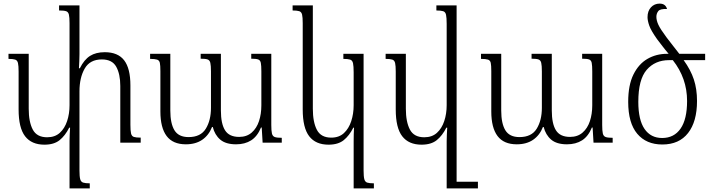

<svg xmlns="http://www.w3.org/2000/svg" viewBox="-20 -790 3939 1063"><path d="M702 -99Q702 -67 705.5 -51.5Q709 -36 721 -32Q733 -28 759 -28V0H646V-314Q646 -380 623.5 -420.5Q601 -461 544 -461Q478 -461 449 -410.5Q420 -360 420 -284V155Q420 187 424 202Q428 217 440.5 221Q453 225 477 225V253H365V-10Q365 -29 366 -46.5Q367 -64 368 -83H363Q341 -39 310 -14Q279 11 226 11Q155 11 119 -35.5Q83 -82 83 -184V-394Q83 -426 79.5 -441Q76 -456 64 -460Q52 -464 27 -464V-492H139V-188Q139 -115 161.5 -72.5Q184 -30 241 -30Q284 -30 311 -54.5Q338 -79 351.5 -119.5Q365 -160 365 -208V-662Q365 -694 361.5 -709Q358 -724 346 -728Q334 -732 307 -732V-760H420V-490Q420 -470 419 -451Q418 -432 417 -412H422Q446 -460 478.5 -480.5Q511 -501 560 -501Q633 -501 667.5 -456Q702 -411 702 -317Z M1371 -492H1482V-98Q1482 -66 1485.5 -51Q1489 -36 1501 -31.5Q1513 -27 1540 -27V0H1434L1429 -84H1425Q1405 -35 1370.5 -13Q1336 9 1287 9Q1230 9 1199.5 -17Q1169 -43 1158 -87H1154Q1136 -41 1099.5 -16Q1063 9 1009 9Q937 9 902.5 -37Q868 -83 868 -173V-396Q868 -428 865 -442Q862 -456 849.5 -460Q837 -464 811 -464V-492H923V-178Q923 -106 946 -68.5Q969 -31 1024 -31Q1091 -31 1119.5 -77.5Q1148 -124 1148 -193V-395Q1148 -427 1144.5 -442Q1141 -457 1129 -461Q1117 -465 1091 -465V-492H1203V-178Q1203 -105 1226 -68.5Q1249 -32 1304 -32Q1346 -32 1373.5 -56Q1401 -80 1414 -119.5Q1427 -159 1427 -207V-394Q1427 -427 1424 -442Q1421 -457 1409 -461Q1397 -465 1371 -465Z M1938 253V-7Q1938 -27 1938.5 -46Q1939 -65 1940 -83H1936Q1914 -39 1883 -14Q1852 11 1799 11Q1728 11 1692 -35.5Q1656 -82 1656 -184V-662Q1656 -694 1652.5 -709Q1649 -724 1637 -728Q1625 -732 1600 -732V-760H1712V-188Q1712 -114 1734.5 -71Q1757 -28 1814 -28Q1857 -28 1884 -53Q1911 -78 1924.5 -119Q1938 -160 1938 -208V-389Q1938 -424 1934.5 -440Q1931 -456 1918.5 -460Q1906 -464 1881 -464V-492H1993V154Q1993 187 1997 202Q2001 217 2013 221Q2025 225 2050 225V253Z M2314 11Q2243 11 2207 -35.5Q2171 -82 2171 -184V-394Q2171 -426 2167.5 -441Q2164 -456 2152 -460Q2140 -464 2115 -464V-492H2227V-188Q2227 -115 2249.5 -72.5Q2272 -30 2329 -30Q2372 -30 2399 -54.5Q2426 -79 2439.5 -119.5Q2453 -160 2453 -208V-657Q2453 -692 2449.5 -708Q2446 -724 2433.5 -728Q2421 -732 2396 -732V-760H2508V216H2626V253H2453V-8Q2453 -27 2454 -45.5Q2455 -64 2456 -83H2451Q2429 -39 2398 -14Q2367 11 2314 11Z M3203 -492H3314V-98Q3314 -66 3317.5 -51Q3321 -36 3333 -31.5Q3345 -27 3372 -27V0H3266L3261 -84H3257Q3237 -35 3202.5 -13Q3168 9 3119 9Q3062 9 3031.5 -17Q3001 -43 2990 -87H2986Q2968 -41 2931.5 -16Q2895 9 2841 9Q2769 9 2734.5 -37Q2700 -83 2700 -173V-396Q2700 -428 2697 -442Q2694 -456 2681.5 -460Q2669 -464 2643 -464V-492H2755V-178Q2755 -106 2778 -68.5Q2801 -31 2856 -31Q2923 -31 2951.5 -77.5Q2980 -124 2980 -193V-395Q2980 -427 2976.5 -442Q2973 -457 2961 -461Q2949 -465 2923 -465V-492H3035V-178Q3035 -105 3058 -68.5Q3081 -32 3136 -32Q3178 -32 3205.5 -56Q3233 -80 3246 -119.5Q3259 -159 3259 -207V-394Q3259 -427 3256 -442Q3253 -457 3241 -461Q3229 -465 3203 -465Z M3647 10Q3558 10 3508 -49.5Q3458 -109 3458 -226Q3458 -319 3487 -377.5Q3516 -436 3564.5 -464Q3613 -492 3672 -492H3682Q3663 -514 3647.5 -534.5Q3632 -555 3618 -573Q3584 -621 3574.5 -648.5Q3565 -676 3565 -695Q3565 -729 3584 -749.5Q3603 -770 3632 -770Q3665 -770 3673 -740Q3635 -742 3624.5 -728.5Q3614 -715 3614 -697Q3614 -677 3625 -653Q3636 -629 3671 -582Q3694 -552 3710.5 -531Q3727 -510 3741 -492H3884V-457H3765Q3804 -403 3821.5 -350Q3839 -297 3839 -231Q3839 -117 3789.5 -53.5Q3740 10 3647 10ZM3646 -26Q3712 -26 3748 -78Q3784 -130 3784 -231Q3784 -357 3705 -457H3684Q3607 -457 3560.5 -403.5Q3514 -350 3514 -226Q3514 -126 3548.5 -76Q3583 -26 3646 -26Z"/></svg>

Font: Noto Serif Armenian SemiCondensed Light
Style: Regular
Weight: 300
Width: 4
Designer: Monotype Design Team
Foundry: Monotype Imaging Inc.
Version: Version 2.008; ttfautohint (v1.8.4.7-5d5b)